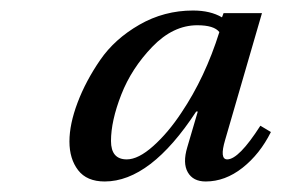

<svg xmlns="http://www.w3.org/2000/svg" viewBox="-20 -610 535 365"><path d="M347 -590Q380 -590 402 -577L405 -585H478L408 -344Q397 -307 412 -307Q434 -307 475 -371L495 -359Q474 -317 441 -291Q408 -265 371 -265Q347 -265 337 -282.5Q327 -300 336 -330L356 -398H353Q266 -265 179 -265Q145 -265 128.5 -286.5Q112 -308 112 -341Q112 -374 127.5 -415Q143 -456 170.5 -496Q198 -536 245 -563Q292 -590 347 -590ZM191 -342Q191 -307 221 -307Q243 -307 271.5 -332.5Q300 -358 325 -396Q370 -463 397 -549Q387 -562 355 -562Q309 -562 269.5 -521Q230 -480 210.5 -430Q191 -380 191 -342Z"/></svg>

Font: Heuristica
Style: Italic
Weight: 400
Italic angle: -13°
Version: Version 1.0.2